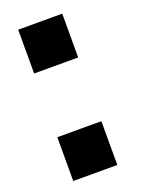

<svg xmlns="http://www.w3.org/2000/svg" viewBox="-116 -633 509 688"><g transform="rotate(-20 138.5 -288.5)"><path d="M42 -167V0H210V-167ZM42 -410H210V-577H42Z"/></g></svg>

Font: Malmofest
Style: Bold
Weight: 700
Designer: Jonny Pinhorn (Poppins), Kolossal
Version: Version 1.004;Glyphs 3.1.2 (3151)